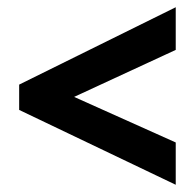

<svg xmlns="http://www.w3.org/2000/svg" viewBox="-20 -625 543 531"><path d="M466 -114V-231L185 -357L466 -487V-605L33 -391V-321Z"/></svg>

Font: Noto Sans Arabic UI Cn
Style: Bold
Weight: 700
Width: 3
Designer: Monotype Design Team, Nadine Chahine and Nizar Qandah
Foundry: Monotype Imaging Inc.
Version: Version 2.010